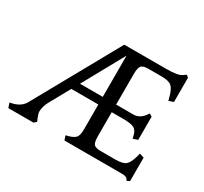

<svg xmlns="http://www.w3.org/2000/svg" viewBox="-157 -883 1173 1106"><g transform="rotate(30 430.0 -329.5)"><path d="M436.5 -602.5V-328.1H285.2ZM815.4 12.7V-142.6L785.2 -152.3L780.3 -131.8Q766.6 -83 747.6 -67.4Q728.5 -51.8 680.7 -51.8H583Q547.9 -51.8 536.6 -64.5Q525.4 -77.1 525.4 -120.1V-277.3H602.5Q652.3 -277.3 672.9 -267.1Q693.4 -256.8 701.2 -225.6L706.1 -205.1L737.3 -215.8V-370.1L718.8 -380.9L711.9 -370.1Q682.6 -328.1 639.6 -328.1H525.4V-530.3Q525.4 -572.3 536.6 -585.9Q547.9 -599.6 583 -599.6H670.9Q718.8 -599.6 737.8 -583.5Q756.8 -567.4 769.5 -518.6L775.4 -497.1L806.6 -507.8V-668.9L792 -680.7L775.4 -668.9Q752 -650.4 671.9 -650.4H393.6L79.1 -85Q57.6 -48.8 8.8 -36.1L-12.7 -31.2L-2 0H165L181.6 -14.6L173.8 -31.2Q162.1 -60.5 162.1 -71.3Q162.1 -104.5 180.7 -139.6L256.8 -277.3H436.5V-114.3Q436.5 -74.2 425.3 -59.1Q414.1 -43.9 380.9 -34.2L361.3 -29.3L371.1 0H752.9Q783.2 0 791 12.7L797.9 22.5Z"/></g></svg>

Font: Kurale
Style: Regular
Weight: 400
Version: 1.0; ttfautohint (v1.3)